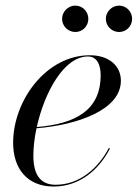

<svg xmlns="http://www.w3.org/2000/svg" viewBox="-20 -672 503 702"><path d="M367 -603C367 -576.5 389 -555 415.5 -555C442 -555 463 -576.5 463 -603C463 -629.5 442 -651.5 415.5 -651.5C389 -651.5 367 -629.5 367 -603ZM207 -603C207 -576.5 229 -555 255.5 -555C282 -555 303 -576.5 303 -603C303 -629.5 282 -651.5 255.5 -651.5C229 -651.5 207 -629.5 207 -603ZM102 -103C102 -133.5 106 -168 113.5 -203C262 -215 422 -269.5 422 -377C422 -429.5 380.5 -470 308.5 -470C148 -470 28 -303.5 28 -150C28 -55 80 10 176 10C272.5 10 343 -53 382 -129L378 -131C339 -56.5 270.5 3.5 183.5 3.5C137 3.5 102 -21.5 102 -103ZM301.5 -465.5C337 -465.5 348 -431 348 -397.5C348 -269.5 258 -219.5 114.5 -207.5C142 -332.5 213 -465.5 301.5 -465.5Z"/></svg>

Font: Bodoni* 36pt
Style: Italic
Weight: 400
Italic angle: -13°
Version: Version 2.3